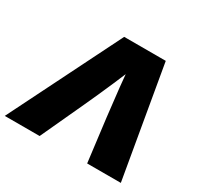

<svg xmlns="http://www.w3.org/2000/svg" viewBox="-193 -909 1119 1090"><g transform="rotate(30 366.5 -364.0)"><path d="M-38.1 0 324.7 -727.5H597.2L722.7 0H502L466.8 -282.2Q455.6 -374 446 -465.6Q436.5 -557.1 429.2 -654.3H481.4Q442.4 -557.1 402.8 -465.6Q363.3 -374 320.8 -282.2L190.4 0Z"/></g></svg>

Font: Inter 28pt Black
Style: Italic
Weight: 900
Italic angle: -9.3988°
Designer: Rasmus Andersson
Foundry: rsms
Version: Version 4.001;git-66647c0bb